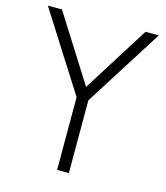

<svg xmlns="http://www.w3.org/2000/svg" viewBox="-114 -858 819 946"><g transform="rotate(15 295.5 -385.0)"><path d="M266 0V-371L12.5 -770H84.5L298 -432L510.5 -770H578.5L326 -371V0Z"/></g></svg>

Font: Junction Light
Style: Regular
Weight: 300
Designer: Caroline Hadilaksono
Foundry: Caroline Hadilaksono, Tyler Finck, The League of Moveable Type
Version: Version 2.000; ttfautohint (v1.8.3)